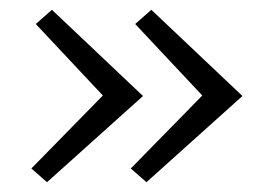

<svg xmlns="http://www.w3.org/2000/svg" viewBox="-20 -407 557 392"><path d="M272 -211 76 -35 44 -63 190 -212 53 -358 86 -387ZM475 -211 279 -35 247 -63 393 -212 256 -358 289 -387Z"/></svg>

Font: Ysabeau Infant Semilight
Style: Italic
Weight: 300
Italic angle: -12°
Designer: Christian Thalmann (Catharsis Fonts)
Version: Version 0.003